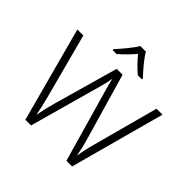

<svg xmlns="http://www.w3.org/2000/svg" viewBox="-231 -1155 1363 1363"><g transform="rotate(45 450.0 -473.5)"><path d="M478 -947H422C397 -904 340 -837 303 -797V-788H343C379 -818 418 -859 450 -896C482 -859 520 -817 556 -788H598V-797C560 -836 502 -904 478 -947ZM878 -714H818L686 -224C670 -166 661 -123 654 -78C646 -121 636 -167 619 -224L477 -714H418L280 -227C265 -173 254 -125 246 -80C238 -124 227 -169 213 -224L83 -714H23L215 0H272L421 -535C433 -577 442 -616 446 -642C452 -615 463 -573 477 -525L627 0H684Z"/></g></svg>

Font: Noto Sans Gujarati UI Light
Style: Regular
Weight: 300
Designer: Jelle Bosma - Monotype Design Team, Universal Thirst
Foundry: Monotype Imaging Inc.
Version: Version 2.106